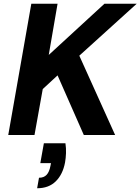

<svg xmlns="http://www.w3.org/2000/svg" viewBox="-20 -720 749 1024"><path d="M24 0 147 -700H287L240 -427L537 -700H709L403 -423L594 0H427L287 -318L208 -245L164 0ZM178 284 188 228Q214 228 228.5 212.5Q243 197 249 165L252 150H195L214 44H329Q333 71 332 97Q331 123 327 146Q315 210 277.5 247Q240 284 178 284Z"/></svg>

Font: DM Sans 16pt ExtraBold
Style: Italic
Weight: 800
Italic angle: -10°
Version: Version 4.004;gftools[0.9.30]